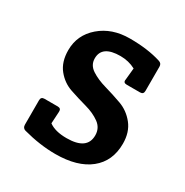

<svg xmlns="http://www.w3.org/2000/svg" viewBox="-127 -609 696 724"><g transform="rotate(30 220.5 -247.0)"><path d="M371 -488Q385 -484 385 -470V-364Q385 -349 370 -349H312Q296 -349 299 -364L304 -415Q274 -431 238 -431Q158 -431 158 -375Q158 -346 184 -329Q210 -312 247 -301.5Q284 -291 321.5 -277.5Q359 -264 385 -231.5Q411 -199 411 -149Q411 -73 358 -30.5Q305 12 209 12Q142 12 68 -8Q55 -12 55 -27V-133Q55 -148 70 -148H128Q143 -148 142 -133L139 -81Q166 -61 216 -61Q305 -61 305 -124Q305 -156 279.5 -174.5Q254 -193 217.5 -203Q181 -213 144 -225.5Q107 -238 81.5 -269.5Q56 -301 56 -352Q56 -418 107 -462Q158 -506 236 -506Q314 -506 371 -488Z"/></g></svg>

Font: Crete Round
Style: Regular
Weight: 400
Designer: Veronika Burian
Foundry: TypeTogether
Version: Version 1.001